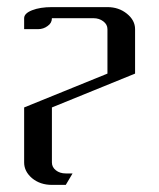

<svg xmlns="http://www.w3.org/2000/svg" viewBox="-20 -332 448 540"><path d="M47.9 -29.8 282.2 -125V-250Q282.2 -263.2 270.5 -272Q258.8 -280.8 243.2 -280.8H126Q126 -267.1 113.8 -258.8Q102.1 -250 86.9 -250H47.9V-280.8Q47.9 -294.4 70.3 -303.2Q92.8 -312 126 -312H282.2Q314 -312 336.9 -293.5Q359.9 -274.9 359.9 -250V-125L126 -29.8V125Q126 138.2 137.2 147Q148.4 155.8 165 155.8H184.1L165 188H126Q92.8 188 69.8 168.9Q47.9 149.9 47.9 125Z"/></svg>

Font: Hhenum
Style: Regular
Weight: 400
Designer: T. Christopher White
Version: Version 1.0